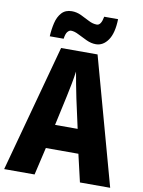

<svg xmlns="http://www.w3.org/2000/svg" viewBox="-99 -995 794 1063"><g transform="rotate(10 298.0 -463.5)"><path d="M426 0 390 -155H207L171 0H0L194 -715H399L596 0ZM326 -454Q319 -488 311 -529.5Q303 -571 298 -601Q294 -571 286.5 -531Q279 -491 271 -455L235 -290H362ZM121 -768Q123 -807 131.5 -843.5Q140 -880 161 -903Q182 -926 218 -926Q245 -926 270.5 -914Q296 -902 319.5 -889.5Q343 -877 366 -877Q390 -877 399 -927H477Q475 -848 447.5 -808.5Q420 -769 379 -769Q353 -769 326 -781.5Q299 -794 275 -806.5Q251 -819 232 -819Q222 -819 212.5 -808Q203 -797 199 -768Z"/></g></svg>

Font: Noto Sans Lao UI Cond ExtBd
Style: Regular
Weight: 800
Width: 3
Designer: Monotype Design Team
Foundry: Monotype Imaging Inc.
Version: Version 2.000; ttfautohint (v1.8.4.7-5d5b)